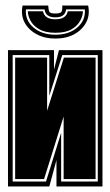

<svg xmlns="http://www.w3.org/2000/svg" viewBox="-20 -677 401 697"><path d="M9 0V-495H176V-424L194 -495H352V0H185V-96L159 0ZM26 -18H147L202 -195V-18H335V-477H206L159 -329V-477H26ZM35 -27V-468H151V-275L212 -468H327V-27H211V-254L140 -27ZM181 -537Q142 -537 112.5 -553Q83 -569 69 -596Q55 -623 62 -657H155Q156 -639 159.5 -633.5Q163 -628 181 -628Q199 -628 203 -634Q207 -640 206 -657H300Q307 -623 293 -596Q279 -569 250 -553Q221 -537 181 -537ZM181 -551Q230 -551 260.5 -577Q291 -603 288 -643H220Q217 -614 181 -614Q145 -614 142 -643H74Q71 -603 101.5 -577Q132 -551 181 -551ZM181 -558Q145 -558 123 -570.5Q101 -583 91 -601.5Q81 -620 81 -636H136Q142 -607 181 -607Q220 -607 226 -636H281Q281 -620 271 -601.5Q261 -583 239.5 -570.5Q218 -558 181 -558Z"/></svg>

Font: Alumni Sans Collegiate One SC
Style: Regular
Weight: 400
Designer: Robert E. Leuschke
Foundry: Robert E. Leuschke
Version: Version 1.100